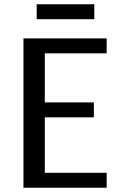

<svg xmlns="http://www.w3.org/2000/svg" viewBox="-20 -880 550 900"><path d="M152 -790V-860H422V-790ZM90 0V-700H480V-630H190V-400H420V-330H190V-70H480V0Z"/></svg>

Font: Scada
Style: Regular
Weight: 400
Designer: Jovanny Lemonad
Foundry: Jovanny Lemonad
Version: Version 4.100;PS 004.100;hotconv 1.0.88;makeotf.lib2.5.64775